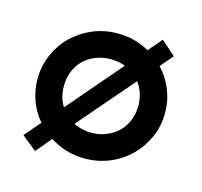

<svg xmlns="http://www.w3.org/2000/svg" viewBox="-72 -479 614 583"><g transform="rotate(15 235.5 -187.5)"><path d="M126 -23Q115 -11 105 1.5Q95 14 84 26Q73 16 61 7Q49 -2 38 -12Q49 -25 59.5 -37Q70 -49 81 -62Q59 -88 47 -120Q35 -152 35 -188Q35 -228 50.5 -264Q66 -300 93 -326.5Q120 -353 156.5 -368.5Q193 -384 235 -384Q263 -384 288 -377.5Q313 -371 335 -358Q344 -369 353.5 -379.5Q363 -390 372 -401Q383 -391 394.5 -381Q406 -371 417 -361Q409 -351 400 -341Q391 -331 383 -321Q408 -295 422 -260.5Q436 -226 436 -188Q436 -147 420.5 -111.5Q405 -76 378 -49Q351 -22 314 -6.5Q277 9 235 9Q204 9 176.5 0.5Q149 -8 126 -23ZM179 -85Q192 -78 206 -75Q220 -72 235 -72Q257 -72 275.5 -78.5Q294 -85 309 -96Q329 -111 340.5 -135Q352 -159 352 -188Q352 -208 346 -226.5Q340 -245 329 -259ZM118 -188Q118 -170 122 -154.5Q126 -139 135 -125Q172 -168 208 -210Q244 -252 281 -295Q270 -299 258.5 -301Q247 -303 235 -303Q209 -303 187 -294Q165 -285 150 -270Q135 -255 126.5 -234Q118 -213 118 -188Z"/></g></svg>

Font: Josefin Slab
Style: Bold
Weight: 700
Designer: Santiago Orozco
Foundry: Typemade
Version: Version 2.000